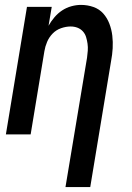

<svg xmlns="http://www.w3.org/2000/svg" viewBox="-20 -548 540 783"><path d="M247 215 335 -313Q337 -327 338 -341.5Q339 -356 337 -370Q335 -384 331 -397Q327 -410 318 -420Q309 -430 296 -435Q283 -440 268 -440Q249 -440 229 -433Q209 -426 194.5 -411Q180 -396 172 -377Q164 -358 161 -339L105 0H4L90 -520H191L178 -443Q188 -461 202 -477.5Q216 -494 233.5 -505.5Q251 -517 271 -522.5Q291 -528 310 -528Q337 -528 361 -519.5Q385 -511 401 -493Q417 -475 426 -451.5Q435 -428 438 -402.5Q441 -377 439.5 -351Q438 -325 433 -299L348 215Z"/></svg>

Font: Iosevka Semibold Oblique
Style: Regular
Weight: 600
Italic angle: -9°
Monospace: yes
Designer: Belleve Invis
Foundry: Belleve Invis
Version: Version 32.5.0; ttfautohint (v1.8.4)